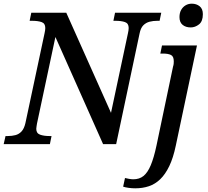

<svg xmlns="http://www.w3.org/2000/svg" viewBox="-41 -783 1129 1043"><path d="M-21 0 -11 -44H2Q24 -44 43 -49Q62 -54 76 -69Q90 -84 97 -114L201 -602Q203 -609 204 -618Q205 -627 205 -631Q205 -656 185 -663Q165 -670 133 -670H120L129 -714H319L562 -170L654 -602Q656 -609 657 -618Q658 -627 658 -631Q658 -656 638 -663Q618 -670 586 -670H575L584 -714H835L826 -670H813Q791 -670 771.5 -665Q752 -660 737.5 -645.5Q723 -631 717 -600L590 0H519L260 -582L160 -112Q159 -105 157.5 -96.5Q156 -88 156 -83Q156 -59 176.5 -51.5Q197 -44 228 -44H239L230 0ZM694 240Q676 240 658 237.5Q640 235 628 231L638 184Q646 186 659.5 188.5Q673 191 683 191Q716 191 738.5 173Q761 155 778 114.5Q795 74 809 8L899 -421Q902 -430 902.5 -437.5Q903 -445 903 -450Q903 -477 887.5 -484.5Q872 -492 844 -492H830L839 -536H1029L914 8Q900 75 878.5 119.5Q857 164 829.5 190.5Q802 217 768 228.5Q734 240 694 240ZM995 -634Q968 -634 951 -648Q934 -662 934 -690Q934 -713 943 -729Q952 -745 967 -754Q982 -763 1001 -763Q1026 -763 1043.5 -749Q1061 -735 1061 -706Q1061 -667 1040 -650.5Q1019 -634 995 -634Z"/></svg>

Font: ET Text
Style: Italic
Weight: 470
Italic angle: -12°
Designer: Monotype Design Team
Foundry: Monotype Imaging Inc.
Version: Version 2.009